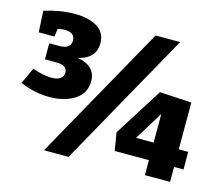

<svg xmlns="http://www.w3.org/2000/svg" viewBox="-103 -856 1167 1003"><g transform="rotate(15 481.0 -354.0)"><path d="M357 -401Q357 -335 302.5 -300Q248 -265 165 -265Q84 -265 8 -299L48 -386Q109 -365 151 -365Q180 -365 197.5 -376Q215 -387 215 -410Q215 -449 157 -449H94V-536H148Q210 -536 210 -581Q210 -604 195 -614.5Q180 -625 155 -625Q139 -625 117 -620L111 -577H26L20 -692Q106 -719 184 -719Q259 -719 305.5 -691Q352 -663 352 -605Q352 -561 326 -535Q300 -509 258 -501Q357 -483 357 -401ZM345 11H212L620 -719H753ZM891 -176H942V-81H891V0H755V-81H570L554 -178L719 -439L891 -429ZM755 -176V-331L660 -176Z"/></g></svg>

Font: Bitter Pro ExtraBold
Style: Regular
Weight: 800
Designer: Sol Matas, and Bitter project Authors
Foundry: Sol Matas
Version: Version 1.010